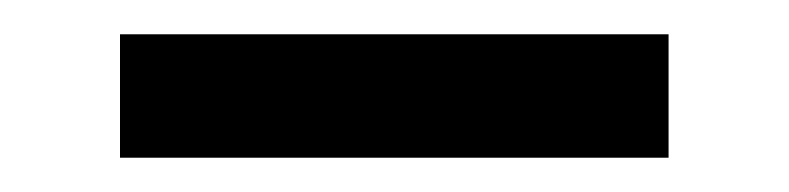

<svg xmlns="http://www.w3.org/2000/svg" viewBox="-20 -367 460 112"><path d="M50 -347H370V-275H50Z"/></svg>

Font: CyStack Display
Style: Regular
Weight: 400
Designer: Weizhong Zhang
Foundry: 本地遙控
Version: Version 1.000;Glyphs 3.1.2 (3151)